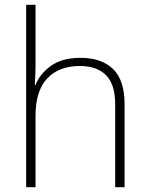

<svg xmlns="http://www.w3.org/2000/svg" viewBox="-20 -780 622 800"><path d="M128 -504Q128 -482 127 -464.5Q126 -447 125 -426H128Q146 -472 192 -505.5Q238 -539 316 -539Q403 -539 451 -492.5Q499 -446 499 -347V0H460V-345Q460 -428 422 -466.5Q384 -505 313 -505Q226 -505 177 -453.5Q128 -402 128 -297V0H89V-760H128Z"/></svg>

Font: Noto Sans Kannada ExtraLight
Style: Regular
Weight: 200
Designer: Jelle Bosma - Monotype Design Team
Foundry: Monotype Imaging Inc.
Version: Version 2.005; ttfautohint (v1.8.4.7-5d5b)